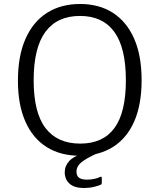

<svg xmlns="http://www.w3.org/2000/svg" viewBox="-20 -772 802 964"><path d="M381 10Q284 10 214.5 -33.5Q145 -77 107.5 -161.5Q70 -246 70 -367Q70 -491 108 -577Q146 -663 216 -707.5Q286 -752 382 -752Q478 -752 547 -707.5Q616 -663 653.5 -578Q691 -493 691 -369Q691 -247 654 -162.5Q617 -78 547 -34Q477 10 381 10ZM383 -51Q497 -51 554.5 -129Q612 -207 612 -369Q612 -533 553.5 -612.5Q495 -692 382 -692Q267 -692 208 -612Q149 -532 149 -369Q149 -207 208.5 -129Q268 -51 383 -51ZM305 93Q305 61 328 36Q351 11 413 -7L464 0Q413 23 388.5 43Q364 63 364 90Q364 110 376.5 120Q389 130 417 130Q439 130 456.5 125.5Q474 121 481 117Q491 112 491 121V146Q491 153 485 156Q473 161 450.5 166.5Q428 172 402 172Q353 172 329 150Q305 128 305 93Z"/></svg>

Font: Libre Franklin Light
Style: Regular
Weight: 300
Designer: Pablo Impallari, Rodrigo Fuenzalida, Nhung Nguyen
Foundry: Impallari Type
Version: Version 3.000